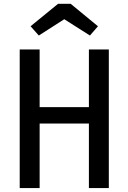

<svg xmlns="http://www.w3.org/2000/svg" viewBox="-20 -959 655 979"><path d="M534.9 0H433.3V-329.2H182.1V0H80.5V-706.7H182.1V-412.8H433.3V-706.7H534.9ZM275.9 -939.5H340.5L479.5 -825.1L438.5 -777.9L307.7 -861L177.9 -777.9L135.9 -825.1Z"/></svg>

Font: Fira Code Fixed Retina
Style: Regular
Weight: 450
Monospace: yes
Designer: Carrois Corporate, Edenspiekermann AG, Nikita Prokopov
Foundry: Carrois Corporate, Edenspiekermann AG, Nikita Prokopov
Version: Version 5.002